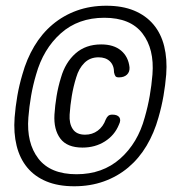

<svg xmlns="http://www.w3.org/2000/svg" viewBox="-20 -760 640 670"><path d="M239 -110Q183 -110 142 -127Q101 -144 75 -175.5Q49 -207 38 -251.5Q27 -296 31 -350Q34 -388 40.5 -425.5Q47 -463 58 -500Q73 -554 99.5 -598.5Q126 -643 163.5 -674.5Q201 -706 248 -723Q295 -740 351 -740Q407 -740 448 -723Q489 -706 515.5 -674.5Q542 -643 553 -598.5Q564 -554 560 -500Q557 -463 550.5 -425.5Q544 -388 533 -350Q518 -296 491.5 -251.5Q465 -207 427.5 -175.5Q390 -144 342.5 -127Q295 -110 239 -110ZM247 -152Q338 -152 399.5 -206.5Q461 -261 485 -350Q496 -388 502.5 -425.5Q509 -463 512 -500Q519 -589 477 -643.5Q435 -698 344 -698Q253 -698 192 -643.5Q131 -589 106 -500Q95 -463 88.5 -425.5Q82 -388 79 -350Q72 -261 114 -206.5Q156 -152 247 -152ZM395 -325Q380 -288 346 -266.5Q312 -245 268 -245Q214 -245 190.5 -276.5Q167 -308 170 -360Q172 -392 177.5 -425Q183 -458 193 -490Q208 -542 243.5 -573.5Q279 -605 333 -605Q377 -605 402.5 -583.5Q428 -562 432 -525Q433 -509 423 -499.5Q413 -490 395 -490Q386 -490 383 -494Q380 -498 378 -507Q378 -532 363.5 -546Q349 -560 324 -560Q294 -560 274.5 -540.5Q255 -521 246 -490Q236 -458 230.5 -425Q225 -392 223 -360Q221 -329 234 -309.5Q247 -290 277 -290Q302 -290 321 -304Q340 -318 349 -343Q353 -352 358 -356Q363 -360 372 -360Q390 -360 396.5 -350.5Q403 -341 395 -325Z"/></svg>

Font: Maple Mono ExtraLight
Style: Italic
Weight: 275
Italic angle: -10°
Monospace: yes
Designer: subframe7536
Version: Version 7.000